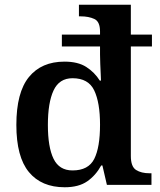

<svg xmlns="http://www.w3.org/2000/svg" viewBox="-20 -780 676 810"><path d="M253 10Q155 10 102 -54Q49 -118 49 -253Q49 -390 102 -455Q155 -520 252 -520Q309 -520 344 -497.5Q379 -475 401 -440H406Q406 -444 405 -465Q404 -486 403 -510Q402 -534 402 -550V-584H241V-634H402V-647Q402 -689 378 -700Q354 -711 321 -711H313V-760H532V-634H621V-584H532V-122Q532 -77 554 -63Q576 -49 611 -49H619V0H431L412 -82H407Q384 -40 348 -15Q312 10 253 10ZM286 -61Q353 -61 377.5 -109.5Q402 -158 402 -254Q402 -347 377.5 -398.5Q353 -450 286 -450Q230 -450 206 -398.5Q182 -347 182 -253Q182 -159 206 -110Q230 -61 286 -61Z"/></svg>

Font: Noto Serif Malayalam SemiBold
Style: Regular
Weight: 600
Designer: Indian type Foundry, Jelle Bosma, Monotype Design Team
Foundry: Monotype Imaging Inc.
Version: Version 2.104; ttfautohint (v1.8.4.7-5d5b)